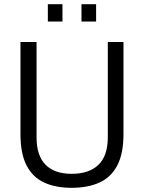

<svg xmlns="http://www.w3.org/2000/svg" viewBox="-20 -887 689 919"><path d="M322 12Q247 12 192 -13Q137 -38 107.5 -94.5Q78 -151 78 -245V-686H155V-230Q155 -141 198.5 -98Q242 -55 323 -55Q406 -55 451 -98Q496 -141 496 -230V-686H571V-245Q571 -151 541 -94.5Q511 -38 455.5 -13Q400 12 322 12ZM209 -784V-867H279V-784ZM370 -784V-867H440V-784Z"/></svg>

Font: Archivo SemiCondensed Light
Style: Regular
Weight: 300
Width: 4
Designer: Hector Gatti
Foundry: Omnibus-Type
Version: Version 2.001